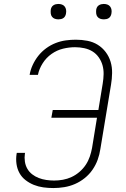

<svg xmlns="http://www.w3.org/2000/svg" viewBox="-20 -944 640 972"><path d="M250 8Q224 8 199 4.5Q174 1 151.5 -8Q129 -17 109.5 -32Q90 -47 78.5 -68Q67 -89 63.5 -114Q60 -139 64 -165L65 -170H107L106 -166Q103 -146 106 -126Q109 -106 118.5 -89.5Q128 -73 143 -61.5Q158 -50 176 -43Q194 -36 214 -33Q234 -30 254 -30Q276 -30 298.5 -34Q321 -38 342.5 -48Q364 -58 382.5 -74Q401 -90 414 -109.5Q427 -129 434.5 -151Q442 -173 446 -195L471 -348H240L247 -387H478L500 -521Q504 -545 504.5 -568.5Q505 -592 499 -613.5Q493 -635 480 -653.5Q467 -672 448.5 -683.5Q430 -695 407 -700Q384 -705 360 -705Q330 -705 299 -697.5Q268 -690 241 -671Q214 -652 196 -623.5Q178 -595 172 -565H130Q134 -590 145.5 -615Q157 -640 174 -661.5Q191 -683 213.5 -699.5Q236 -716 261.5 -726Q287 -736 313 -739.5Q339 -743 364 -743Q394 -743 422.5 -737.5Q451 -732 474.5 -717.5Q498 -703 515 -680.5Q532 -658 540 -631Q548 -604 547.5 -574Q547 -544 542 -515L488 -189Q484 -162 474.5 -135.5Q465 -109 448.5 -85Q432 -61 409 -42.5Q386 -24 359.5 -12.5Q333 -1 305 3.5Q277 8 250 8ZM506 -846Q496 -846 487.5 -849Q479 -852 473.5 -859Q468 -866 467 -875.5Q466 -885 467 -895Q468 -901 471 -907Q474 -913 480 -917Q486 -921 492.5 -922.5Q499 -924 505 -924Q515 -924 523.5 -921Q532 -918 537.5 -911Q543 -904 544.5 -894.5Q546 -885 544 -875Q543 -869 540 -863Q537 -857 531.5 -853Q526 -849 519 -847.5Q512 -846 506 -846ZM276 -846Q266 -846 257.5 -849Q249 -852 243.5 -859Q238 -866 237 -875.5Q236 -885 237 -895Q238 -901 241 -907Q244 -913 250 -917Q256 -921 262.5 -922.5Q269 -924 275 -924Q285 -924 293.5 -921Q302 -918 307.5 -911Q313 -904 314.5 -894.5Q316 -885 314 -875Q313 -869 310 -863Q307 -857 301.5 -853Q296 -849 289 -847.5Q282 -846 276 -846Z"/></svg>

Font: Iosevka XLt Ex Obl
Style: Regular
Weight: 200
Width: 7
Italic angle: -9°
Monospace: yes
Designer: Belleve Invis
Foundry: Belleve Invis
Version: Version 32.5.0; ttfautohint (v1.8.4)